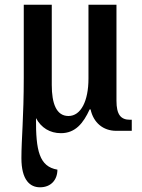

<svg xmlns="http://www.w3.org/2000/svg" viewBox="-20 -556 603 816"><path d="M150 240C197 240 224 208 224 165C147 152 132 84 133 -54C155 -13 192 10 239 10C300 10 334 -32 361 -91H365C377 -35 418 0 474 0H540V-47H533C493 -47 475 -69 475 -128V-536H356V-222C356 -127 324 -63 271 -63C219 -63 200 -117 200 -195V-536H81V-225C81 -58 71 36 71 116C71 210 108 240 150 240Z"/></svg>

Font: Noto Serif Condensed Semi
Style: Regular
Weight: 600
Width: 3
Designer: Monotype Design Team
Foundry: Monotype Imaging Inc.
Version: Version 1.002